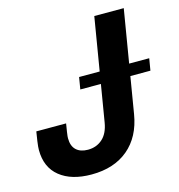

<svg xmlns="http://www.w3.org/2000/svg" viewBox="-109 -824 868 929"><g transform="rotate(-15 325.0 -359.5)"><path d="M236.6 9.8Q135.8 9.8 77.9 -36.9Q19.9 -83.5 19.9 -170.5Q19.9 -178.1 20.7 -187.7Q21.4 -197.3 23.9 -214.4Q26.3 -231.6 31.2 -261H180.4Q176 -233.8 173.8 -219.8Q171.6 -205.7 171.1 -199.3Q170.6 -192.9 170.6 -188.6Q170.6 -150.1 191.6 -130.3Q212.6 -110.5 250.3 -110.5Q293.1 -110.5 323 -137.1Q352.9 -163.6 361.7 -217L446.6 -727.5H594.2L509.6 -219.1Q491.5 -109.5 420.5 -49.9Q349.5 9.8 236.6 9.8ZM289.3 -401.8 299.2 -461.5H650.5L640.5 -401.8Z"/></g></svg>

Font: Inter
Style: Italic
Weight: 400
Italic angle: -9.3988°
Designer: Rasmus Andersson
Foundry: rsms
Version: Version 4.001;git-66647c0bb